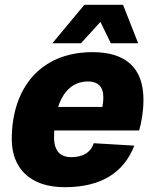

<svg xmlns="http://www.w3.org/2000/svg" viewBox="-20 -767 644 799"><path d="M198 -587H317L398 -676L441 -587H555L492 -747H331ZM249 12C402 12 495 -49 539 -161L370 -171C357 -130 321 -113 277 -113C231 -113 205 -138 205 -196C205 -205 205 -215 206 -224H559C569 -258 577 -305 577 -352C577 -484 504 -550 365 -550C148 -550 29 -400 29 -188C29 -68 104 12 249 12ZM347 -428C386 -428 410 -407 410 -363C410 -346 408 -332 406 -322H222C244 -390 286 -428 347 -428Z"/></svg>

Font: Geist ExtraBold
Style: Italic
Weight: 800
Italic angle: -12°
Designer: Basement.studio, Andrés Briganti, Mateo Zaragoza
Foundry: Basement.studio, Vercel, Andrés Briganti, Guido Ferreyra, Mateo Zaragoza
Version: Version 1.500